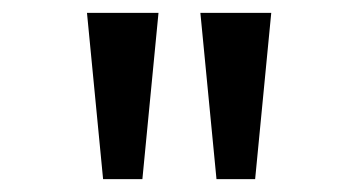

<svg xmlns="http://www.w3.org/2000/svg" viewBox="-20 -749 542 298"><path d="M140 -471 115 -729H226L201 -471ZM316 -471 291 -729H401L376 -471Z"/></svg>

Font: binaryvertical115
Style: Book
Weight: 400
Designer: Jelle Bosma - Monotype Design Team
Foundry: Monotype Imaging Inc.
Version: Version 2.003